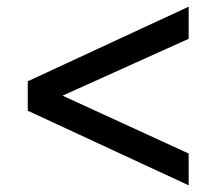

<svg xmlns="http://www.w3.org/2000/svg" viewBox="-20 -631 646 574"><path d="M544 -611 63 -388V-300L544 -77V-172L167 -345L544 -515Z"/></svg>

Font: Geom
Style: Regular
Weight: 400
Version: Version 1.102